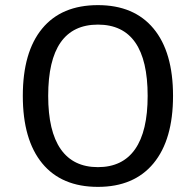

<svg xmlns="http://www.w3.org/2000/svg" viewBox="-20 -724 751 749"><path d="M655 -350Q655 -179 579 -87Q503 5 362 5Q220 5 144.5 -87Q69 -179 69 -350Q69 -521 144.5 -612.5Q220 -704 362 -704Q503 -704 579 -612.5Q655 -521 655 -350ZM168 -350Q168 -212 217 -142Q266 -72 362 -72Q458 -72 507 -142Q556 -212 556 -350Q556 -628 362 -628Q168 -628 168 -350Z"/></svg>

Font: Montserrat arm2
Style: Regular
Weight: 400
Designer: Julieta Ulanovsky
Foundry: Julieta Ulanovsky
Version: Version 6.000